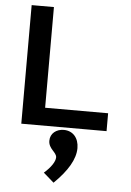

<svg xmlns="http://www.w3.org/2000/svg" viewBox="-61 -667 684 1005"><g transform="rotate(5 281.5 -165.0)"><path d="M64 0H512V-94H181V-623H64ZM259 293C330 224 368 160 368 102C368 49 337 13 289 13C250 13 218 37 218 76C218 119 261 133 261 160C261 181 241 213 204 245Z"/></g></svg>

Font: Inconsolata SemiExpanded
Style: Bold
Weight: 700
Width: 6
Monospace: yes
Designer: Raph Levien, Cyreal, Brenton Simpson
Foundry: Raph Levien, Cyreal, Google
Version: Version 3.100